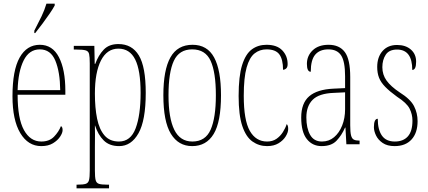

<svg xmlns="http://www.w3.org/2000/svg" viewBox="-20 -786 2334 1046"><path d="M205 10Q133 10 90.5 -61Q48 -132 48 -262Q48 -403 87 -472.5Q126 -542 197 -542Q266 -542 301 -474.5Q336 -407 336 -291V-270H76Q76 -140 110.5 -77.5Q145 -15 205 -15Q249 -15 274.5 -41.5Q300 -68 312 -99Q316 -97 318.5 -92Q321 -87 321 -77Q321 -62 307.5 -41.5Q294 -21 268.5 -5.5Q243 10 205 10ZM308 -295Q307 -394 281.5 -455.5Q256 -517 197 -517Q139 -517 109 -457Q79 -397 76 -295ZM167 -619Q190 -663 206.5 -697.5Q223 -732 233 -766H278V-756Q269 -739 251 -712.5Q233 -686 212 -658Q191 -630 172 -606H167Z M397 240V220H402Q433 220 447 215.5Q461 211 465 195Q469 179 469 144V-441Q469 -476 465.5 -491.5Q462 -507 447 -511.5Q432 -516 397 -516H382V-536H494L496 -438H499Q516 -485 545 -515.5Q574 -546 625 -546Q699 -546 736.5 -484Q774 -422 774 -280Q774 -130 734.5 -60Q695 10 629 10Q576 10 545 -21Q514 -52 498 -102H497Q498 -83 497.5 -52.5Q497 -22 497 14V144Q497 179 501 195Q505 211 519 215.5Q533 220 563 220H574V240ZM628 -15Q692 -15 719 -87Q746 -159 746 -280Q746 -403 716.5 -462Q687 -521 625 -521Q563 -521 530 -456.5Q497 -392 497 -276Q497 -198 509 -139.5Q521 -81 549.5 -48Q578 -15 628 -15Z M1027 10Q952 10 911 -57Q870 -124 870 -267Q870 -405 908.5 -473.5Q947 -542 1029 -542Q1109 -542 1146.5 -473Q1184 -404 1184 -267Q1184 -122 1144 -56Q1104 10 1027 10ZM1028 -15Q1099 -15 1127.5 -79.5Q1156 -144 1156 -267Q1156 -392 1127.5 -454.5Q1099 -517 1027 -517Q956 -517 927 -454.5Q898 -392 898 -267Q898 -143 929.5 -79Q961 -15 1028 -15Z M1435 10Q1391 10 1355.5 -15Q1320 -40 1300 -99.5Q1280 -159 1280 -263Q1280 -371 1299 -431.5Q1318 -492 1352 -517Q1386 -542 1432 -542Q1489 -542 1518 -511.5Q1547 -481 1547 -437Q1547 -420 1539 -413Q1531 -406 1522 -406Q1522 -462 1502 -489.5Q1482 -517 1432 -517Q1395 -517 1367 -495Q1339 -473 1323.5 -418Q1308 -363 1308 -264Q1308 -131 1341 -73Q1374 -15 1435 -15Q1465 -15 1486 -29.5Q1507 -44 1521 -66Q1535 -88 1542 -110Q1546 -106 1548 -100Q1550 -94 1550 -83Q1550 -65 1536.5 -43Q1523 -21 1497.5 -5.5Q1472 10 1435 10Z M1732 10Q1682 10 1651.5 -28.5Q1621 -67 1621 -146Q1621 -224 1664.5 -261.5Q1708 -299 1797 -303L1860 -306V-371Q1860 -451 1838.5 -484Q1817 -517 1769 -517Q1722 -517 1697.5 -488.5Q1673 -460 1673 -395Q1652 -395 1652 -438Q1652 -482 1683.5 -512Q1715 -542 1770 -542Q1829 -542 1858.5 -502.5Q1888 -463 1888 -366V-103Q1888 -66 1892.5 -48.5Q1897 -31 1907.5 -25.5Q1918 -20 1937 -20H1939V0H1867L1862 -91H1860Q1841 -48 1813 -19Q1785 10 1732 10ZM1734 -15Q1772 -15 1800 -38.5Q1828 -62 1844 -102Q1860 -142 1860 -191V-283L1798 -280Q1718 -277 1683.5 -242.5Q1649 -208 1649 -146Q1649 -88 1669.5 -51.5Q1690 -15 1734 -15Z M2130 10Q2090 10 2065 -7Q2040 -24 2028.5 -48Q2017 -72 2017 -93Q2017 -139 2038 -139Q2038 -80 2060.5 -47.5Q2083 -15 2131 -15Q2177 -15 2202 -43Q2227 -71 2227 -129Q2227 -163 2211.5 -194Q2196 -225 2143 -259Q2103 -288 2079 -312.5Q2055 -337 2045 -362.5Q2035 -388 2035 -421Q2035 -475 2064 -508Q2093 -541 2143 -541Q2190 -541 2218.5 -516Q2247 -491 2247 -450Q2247 -405 2226 -405Q2226 -516 2143 -516Q2100 -516 2081.5 -488Q2063 -460 2063 -420Q2063 -379 2086 -347Q2109 -315 2157 -283Q2216 -246 2235.5 -208Q2255 -170 2255 -126Q2255 -62 2222 -26Q2189 10 2130 10Z"/></svg>

Font: Noto Serif Ethiopic ExtraCondensed Thin
Style: Regular
Weight: 100
Width: 2
Designer: Monotype Design Team
Foundry: Monotype Imaging Inc.
Version: Version 2.102; ttfautohint (v1.8.4.7-5d5b)